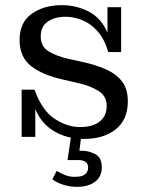

<svg xmlns="http://www.w3.org/2000/svg" viewBox="-20 -531 566 745"><path d="M64 0V-183H114Q143 -102 192 -70Q241 -38 290 -38Q340 -38 367 -59.5Q394 -81 394 -120Q394 -158 362.5 -178Q331 -198 286 -208L226 -222Q147 -239 101.5 -274Q56 -309 56 -376Q56 -444 103 -477.5Q150 -511 220 -511Q276 -511 324.5 -486Q373 -461 397 -404V-503H450V-329H400Q385 -381 357.5 -411Q330 -441 297.5 -453.5Q265 -466 235 -466Q192 -466 165 -447Q138 -428 138 -390Q138 -350 169 -331.5Q200 -313 244 -303L303 -290Q353 -279 392 -261.5Q431 -244 453.5 -215Q476 -186 476 -138Q476 -67 429.5 -29.5Q383 8 306 8Q300 8 294 8L288 54H298Q324 54 349.5 67Q375 80 375 118Q375 155 348.5 174.5Q322 194 279 194Q251 194 226 186Q201 178 183 165L200 132Q216 142 234.5 149Q253 156 273 155Q299 155 310.5 145Q322 135 322 119Q322 104 311.5 97Q301 90 284 90H242L255 3Q210 -6 173.5 -33Q137 -60 117 -108V0Z"/></svg>

Font: Montagu Slab 144pt
Style: Regular
Weight: 400
Designer: Florian Karsten
Foundry: Florian Karsten
Version: Version 1.000; ttfautohint (v1.8.3)